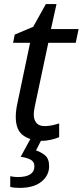

<svg xmlns="http://www.w3.org/2000/svg" viewBox="-20 -678 404 938"><path d="M44 -469 52 -509 142 -547 204 -658H256L229 -536H364L350 -469H216L154 -177Q151 -164 148 -147.5Q145 -131 145 -117Q145 -94 157.5 -78Q170 -62 198 -62Q216 -62 233 -65.5Q250 -69 269 -75V-8Q257 -2 232 4Q207 10 185 10Q131 10 94 -16Q57 -42 57 -107Q57 -139 66 -178L127 -469ZM75 240Q48 240 30 235V183Q40 185 49.5 186Q59 187 66 187Q148 187 148 134Q148 112 129.5 102Q111 92 81 88L129 0H185L156 57Q179 64 199.5 80.5Q220 97 220 134Q220 179 182.5 209.5Q145 240 75 240Z"/></svg>

Font: BC Sans
Style: Italic
Weight: 400
Italic angle: -12°
Designer: Monotype Design Team
Designer: Province of B.C.
Foundry: Monotype Imaging Inc.
Version: Version 2.000;GOOG;noto-source:20170915:90ef993387c0